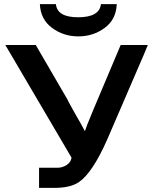

<svg xmlns="http://www.w3.org/2000/svg" viewBox="-20 -914 756 934"><path d="M174 -894H252Q258 -830 360 -830Q464 -830 471 -894H548Q545 -819 489 -778Q433 -737 361 -737Q289 -737 233 -778.5Q177 -820 174 -894ZM6 -695H154L311 -425H310L337 -376Q384 -294 393 -276Q398 -291 405 -309L434 -380L567 -695H699Q678 -643 664 -612L501 -234Q430 -74 365 -29Q324 0 244 0H170V-98H260Q284 -98 304.5 -111.5Q325 -125 328 -147Q270 -245 6 -695Z"/></svg>

Font: Coval
Style: Bold
Weight: 700
Foundry: Context Ltd
Version: Version 001.000